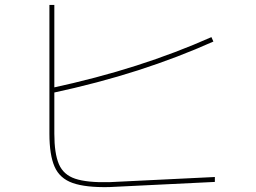

<svg xmlns="http://www.w3.org/2000/svg" viewBox="-20 -761 1040 781"><path d="M854 -41V-21L424 0Q329 2 276 -16.5Q223 -35 202 -83Q181 -131 181 -217V-741H201V-217Q201 -137 219.5 -93.5Q238 -50 286 -34Q334 -18 424 -20ZM189 -382 185 -402Q375 -443 535.5 -494.5Q696 -546 840 -610L848 -592Q703 -527 541.5 -475Q380 -423 189 -382Z"/></svg>

Font: Murecho Thin
Style: Regular
Weight: 100
Designer: Neil Summerour
Foundry: Positype
Version: Version 1.010